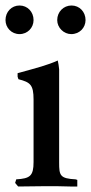

<svg xmlns="http://www.w3.org/2000/svg" viewBox="-27 -678 331 698"><path d="M44 -554C73 -554 95 -577 95 -605C95 -635 73 -658 44 -658C15 -658 -7 -635 -7 -605C-7 -577 15 -554 44 -554ZM232 -554C262 -554 284 -577 284 -605C284 -635 262 -658 233 -658C204 -658 181 -635 181 -605C181 -577 205 -554 232 -554ZM254 0V-24L248 -26C191 -29 188 -40 188 -87V-426C187 -437 185 -449 183 -458C145 -441 110 -432 37 -412V-399L40 -390C83 -379 95 -370 95 -316V-89C95 -38 82 -29 32 -26L28 -13L39 0C67 0 97 -1 125 -1H184C199 -1 213 0 228 0Z"/></svg>

Font: Sibila
Style: Regular
Weight: 400
Designer: Stefan Peev
Foundry: Context Ltd
Version: Version 1.000